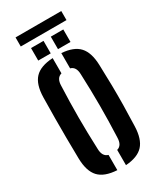

<svg xmlns="http://www.w3.org/2000/svg" viewBox="-255 -1120 1011 1211"><g transform="rotate(-30 250.0 -515.0)"><path d="M219.5 8Q128.5 3 87.8 -40.8Q47 -84.5 45 -177Q43.5 -258.5 43 -329.8Q42.5 -401 43 -472Q43.5 -543 45 -623.5Q47 -716 87.8 -759.5Q128.5 -803 219.5 -808V-697Q180 -686 179 -630.5Q174 -510.5 174 -401.2Q174 -292 179 -170.5Q180 -114 219.5 -103ZM282.5 8V-103Q321.5 -113.5 322.5 -170.5Q327.5 -291 327.5 -400.2Q327.5 -509.5 322.5 -630.5Q321.5 -686.5 282.5 -697V-808Q370 -802 410 -758.5Q450 -715 453 -623.5Q456 -542.5 457 -471.5Q458 -400.5 457 -329.2Q456 -258 453 -177Q450 -85 410 -41.5Q370 2 282.5 8ZM277 -840V-931H368V-840ZM133 -840V-931H224V-840ZM82 -1038H415V-972H82Z"/></g></svg>

Font: Big Shoulders Stencil Text ExtraBold
Style: Regular
Weight: 800
Designer: Patric King
Foundry: XO Type Co
Version: Version 1.000